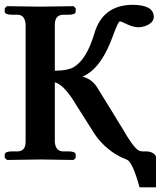

<svg xmlns="http://www.w3.org/2000/svg" viewBox="-21 -673 677 809"><path d="M577.1 -35.2H594.2Q618.7 -35.2 631.8 -21Q635.7 -16.1 636.2 -12.2V116.2H566.9Q537.6 9.8 514.2 0Q441.9 -27.3 391.1 -89.8Q383.3 -99.6 377.9 -107.9Q369.1 -121.6 351.1 -150.4Q317.4 -203.1 301.8 -228Q254.9 -307.6 218.3 -323.2Q213.4 -325.2 210 -326.2V-74.2Q213.4 -36.6 243.2 -35.2H269Q296.9 -34.2 297.9 -22.9V-7.8L289.1 1Q288.1 1 149.9 -1L8.8 1L-1 -7.8V-22.9Q1 -34.7 28.8 -35.2H55.2Q86.4 -37.1 86.9 -74.2V-570.8Q83.5 -609.4 55.2 -610.8H28.8Q0 -611.8 -1 -623V-638.2L7.8 -647Q8.8 -647 147 -645L289.1 -647L297.9 -638.2V-623Q295.9 -611.3 269 -610.8H243.2Q210.9 -608.9 210 -570.8V-375Q263.7 -375.5 288.1 -389.2Q343.8 -420.9 377 -533.2Q412.1 -651.9 538.1 -652.8Q626 -651.9 627 -603Q627 -576.2 590.3 -563Q575.7 -558.1 562 -558.1Q539.6 -558.6 514.2 -570.8Q490.7 -582.5 483.9 -583Q476.1 -581.1 454.1 -520Q410.2 -398.9 345.7 -359.9Q335.4 -354 326.2 -350.1Q368.2 -339.8 391.1 -300.3Q392.1 -298.3 393.1 -296.9Q405.3 -277.3 429.7 -237.8Q454.6 -197.8 465.8 -179.2Q471.2 -170.9 481.9 -152.3Q488.8 -140.6 492.2 -136.2Q540 -52.2 563 -39.1Q570.8 -35.6 577.1 -35.2Z"/></svg>

Font: Linux Libertine O
Style: Bold
Weight: 700
Designer: Philipp H. Poll
Foundry: Philipp H. Poll
Version: Version 5.0.0